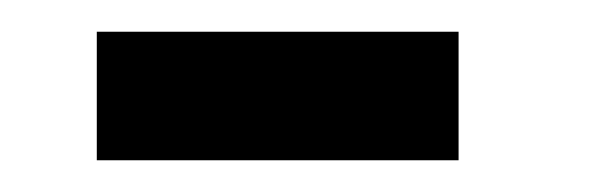

<svg xmlns="http://www.w3.org/2000/svg" viewBox="-20 -275 380 121"><path d="M269 -174H41V-255H269Z"/></svg>

Font: GFS Artemisia
Style: Bold
Weight: 700
Designer: Designed by Takis Katsoulidis.
Foundry: Designed by Takis Katsoulidis.
Version: Version 1.0